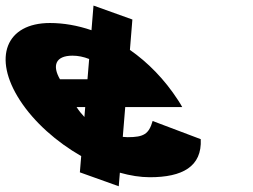

<svg xmlns="http://www.w3.org/2000/svg" viewBox="-182 -609 890 676"><path d="M126 -330H29.1C1.7 -377 12.4 -413 73.4 -413C92.6 -413 112.4 -409 131.9 -401.3ZM118 -232 115.2 -197.1C105.3 -207.4 96 -219 87.6 -232ZM258.9 -232H459.6C456.7 -238 449.6 -249 445.1 -256C397.1 -330.1 338.5 -389.3 275.4 -433.3L284.1 -540.3L147.2 -589.4L140.1 -502.6C90.9 -519.5 41.3 -528 -6.1 -528C-161.1 -528 -209.1 -406 -111.9 -256C-61.9 -178.8 17.4 -108.9 103.9 -59.4L99.2 -2.2L236.1 46.8L240 -1C276.5 9.3 312.2 15 345.6 15C459.6 15 529.6 -22 524.8 -119L355.4 -183C342.1 -137 324.3 -126 267.3 -126C262.1 -126 256.4 -126.4 250.3 -127.1Z"/></svg>

Font: Hussar
Style: BdOpOblSeven
Weight: 700
Foundry: Cannot Into Space Fonts
Version: Version 2.00